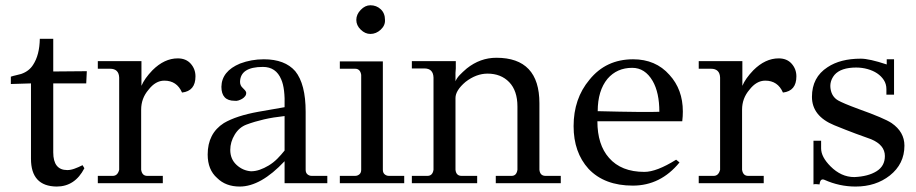

<svg xmlns="http://www.w3.org/2000/svg" viewBox="-20 -686 3430 719"><path d="M179.4 -540.6V-418.3L305.1 -419.4L302.9 -373.7H179.4V-115.4Q179.4 -49.1 232 -49.1Q244.6 -49.1 258.9 -54.3Q273.1 -59.4 289.1 -67.4L296 -56Q260.6 12.6 192 12.6Q96 11.4 96 -91.4V-373.7L20.6 -371.4V-398.9Q30.9 -402.3 39.4 -404Q48 -405.7 59.4 -409.1Q89.1 -419.4 104 -443.4Q128 -480 129.1 -540.6Z M426.3 -50.3V-395.4Q425.1 -428.6 392 -428.6H346.3V-457.1H509.7V-364.6Q521.1 -392 550.9 -422.9Q595.4 -467.4 645.7 -467.4Q676.6 -467.4 694.3 -447.4Q712 -427.4 712 -400Q712 -345.1 661.7 -339.4Q642.3 -384 595.4 -384Q562.3 -384 536 -349.7Q508.6 -317.7 508.6 -275.4V-50.3Q512 -27.4 531.4 -27.4H589.7V0H346.3V-27.4H402.3Q420.6 -27.4 426.3 -50.3Z M1205.7 0H1045.7V-82.3Q956.6 12.6 877.7 12.6Q825.1 12.6 793.1 -19.4Q757.7 -50.3 757.7 -107.4Q757.7 -186.3 818.3 -225.1Q865.1 -252.6 947.4 -267.4L1045.7 -284.6Q1048 -355.4 1033.1 -388.6Q1013.7 -435.4 964.6 -435.4Q880 -435.4 878.9 -379.4Q878.9 -365.7 889.1 -356.6Q899.4 -347.4 901.7 -340.6Q902.9 -332.6 898.3 -326.3Q893.7 -320 886.9 -316Q880 -312 872.6 -309.7Q865.1 -307.4 858.3 -308.6Q809.1 -308.6 809.1 -361.1Q810.3 -419.4 878.9 -448Q921.1 -464 968 -464Q1046.9 -464 1085.7 -419.4Q1124.6 -371.4 1124.6 -267.4V-50.3Q1124.6 -38.9 1131.4 -33.1Q1138.3 -27.4 1147.4 -27.4H1205.7ZM1045.7 -122.3V-251.4Q1003.4 -246.9 968.6 -238.9Q933.7 -230.9 902.9 -219.4Q875.4 -209.1 858.9 -181.7Q842.3 -154.3 842.3 -124.6Q842.3 -90.3 865.7 -68.6Q889.1 -46.9 920 -44.6Q936 -44.6 952.6 -50.3Q969.1 -56 986.3 -66.3Q1003.4 -76.6 1018.3 -91.4Q1033.1 -106.3 1045.7 -122.3Z M1421.7 -611.4Q1422.9 -590.9 1405.7 -574.9Q1388.6 -558.9 1366.9 -558.9Q1347.4 -558.9 1330.9 -574.9Q1314.3 -590.9 1314.3 -611.4Q1314.3 -632 1330.9 -649.1Q1347.4 -666.3 1366.9 -666.3Q1389.7 -666.3 1405.7 -651.4Q1421.7 -636.6 1421.7 -611.4ZM1413.7 -50.3Q1413.7 -38.9 1420.6 -33.1Q1427.4 -27.4 1436.6 -27.4H1493.7V0H1252.6V-27.4H1309.7Q1318.9 -27.4 1325.7 -33.1Q1332.6 -38.9 1332.6 -50.3V-405.7Q1329.1 -428.6 1309.7 -428.6H1252.6V-456H1413.7Z M2080 0H1836.6V-27.4H1896Q1914.3 -27.4 1917.7 -50.3V-286.9Q1917.7 -346.3 1886.9 -378.3Q1856 -410.3 1805.7 -410.3Q1763.4 -410.3 1723.4 -379.4Q1685.7 -347.4 1685.7 -318.9V-50.3Q1688 -27.4 1708.6 -27.4H1766.9V0H1522.3V-27.4H1580.6Q1600 -27.4 1603.4 -50.3V-395.4Q1602.3 -429.7 1569.1 -429.7H1522.3V-457.1H1686.9V-429.7Q1685.7 -420.6 1685.7 -413.1Q1685.7 -405.7 1685.7 -402.3V-381.7Q1690.3 -393.1 1701.1 -404.6Q1712 -416 1728 -429.7Q1778.3 -469.7 1838.9 -469.7Q2000 -469.7 2000 -299.4V-50.3Q2002.3 -27.4 2022.9 -27.4H2080Z M2534.9 -232H2217.1Q2217.1 -144 2260.6 -94.9Q2306.3 -42.3 2393.1 -42.3Q2438.9 -42.3 2512 -88L2524.6 -77.7Q2453.7 9.1 2349.7 9.1Q2243.4 9.1 2184 -53.7Q2128 -115.4 2128 -213.7Q2128 -316.6 2187.4 -387.4Q2249.1 -464 2350.9 -464Q2435.4 -464 2486.9 -405.7Q2537.1 -350.9 2537.1 -268.6Q2537.1 -259.4 2536.6 -250.9Q2536 -242.3 2534.9 -232ZM2449.1 -267.4Q2449.1 -339.4 2424 -382.9Q2395.4 -432 2347.4 -432Q2290.3 -432 2254.9 -390.9Q2218.3 -346.3 2218.3 -269.7Q2308.6 -267.4 2366.3 -266.9Q2424 -266.3 2449.1 -267.4Z M2676.6 -50.3V-395.4Q2675.4 -428.6 2642.3 -428.6H2596.6V-457.1H2760V-364.6Q2771.4 -392 2801.1 -422.9Q2845.7 -467.4 2896 -467.4Q2926.9 -467.4 2944.6 -447.4Q2962.3 -427.4 2962.3 -400Q2962.3 -345.1 2912 -339.4Q2892.6 -384 2845.7 -384Q2812.6 -384 2786.3 -349.7Q2758.9 -317.7 2758.9 -275.4V-50.3Q2762.3 -27.4 2781.7 -27.4H2840V0H2596.6V-27.4H2652.6Q2670.9 -27.4 2676.6 -50.3Z M3366.9 -140.6Q3366.9 -72 3312 -28.6Q3259.4 12.6 3184 12.6Q3123.4 12.6 3067.4 -12.6Q3051.4 -19.4 3049.1 4.6Q3032 2.3 3026.3 4.6V-158.9H3054.9V-130.3Q3054.9 -98.3 3090.3 -62.9Q3109.7 -43.4 3132 -33.1Q3154.3 -22.9 3179.4 -22.9Q3230.9 -25.1 3262.3 -44.6Q3293.7 -64 3293.7 -101.7Q3293.7 -142.9 3242.3 -164.6Q3219.4 -172.6 3184 -185.7Q3148.6 -198.9 3104 -217.1Q3020.6 -251.4 3020.6 -323.4Q3020.6 -396.6 3078.9 -434.3Q3126.9 -466.3 3203.4 -466.3Q3235.4 -466.3 3300.6 -444.6V-464H3328V-331.4H3299.4V-352Q3299.4 -371.4 3289.7 -386.3Q3280 -401.1 3264.6 -411.4Q3249.1 -421.7 3228.6 -427.4Q3208 -433.1 3186.3 -433.1Q3129.1 -433.1 3105.1 -405.7Q3085.7 -381.7 3090.3 -353.1Q3094.9 -323.4 3118.9 -309.7Q3126.9 -305.1 3145.7 -297.1Q3164.6 -289.1 3195.4 -277.7Q3243.4 -260.6 3274.3 -247.4Q3305.1 -234.3 3318.9 -225.1Q3366.9 -192 3366.9 -140.6Z"/></svg>

Font: t
Style: Regular
Weight: 400
Designer: Takis Katsoulidis and George D. Matthiopoulos
Foundry: Takis Katsoulidis and George D. Matthiopoulos
Version: Version 1.0 ; ttfautohint (v1.8.1)